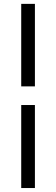

<svg xmlns="http://www.w3.org/2000/svg" viewBox="-20 -730 283 968"><path d="M156 -294.5H87V-710.5H156ZM156 218H87V-200.5H156Z"/></svg>

Font: Anek Telugu
Style: Regular
Weight: 400
Designer: Omkar Bhoir (Telugu), Yesha Goshar (Latin)
Foundry: Ek Type
Version: Version 1.003